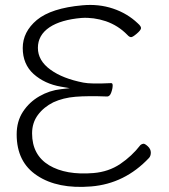

<svg xmlns="http://www.w3.org/2000/svg" viewBox="-20 -728 667 760"><path d="M130 -273Q107 -242 107 -200Q107 -115 174 -74Q241 -34 350 -43Q410 -48 456 -79Q502 -110 536 -154Q541 -158 547 -159Q553 -160 565 -149Q577 -138 577 -124Q577 -111 570 -103Q474 -1 341 10Q208 21 127 -33Q46 -86 46 -196Q46 -248 71 -286Q96 -324 136 -347Q176 -370 221 -375L256 -379L221 -385Q157 -396 113 -435Q70 -474 70 -538Q70 -602 126 -649Q183 -696 306 -707Q371 -713 427.5 -694Q484 -675 525 -636Q540 -623 538 -615Q536 -607 520.5 -594Q505 -581 499 -581Q492 -581 484 -590Q448 -627 399 -644Q351 -660 303 -657Q221 -650 176 -620Q130 -589 130 -538.5Q130 -488 180 -452Q228 -417 310 -401Q339 -395 420 -399Q426 -399 426 -390Q426 -377 420 -361Q415 -347 405 -346Q327 -349 279 -345Q230 -341 191 -323Q153 -304 130 -273ZM420 -399Z"/></svg>

Font: LXGW WenKai Lite Light
Style: Regular
Weight: 300
Designer: LXGW / Fontworks Inc.
Foundry: LXGW / Fontworks Inc.
Version: Version 1.511; March 25, 2025